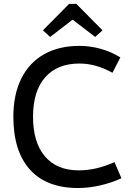

<svg xmlns="http://www.w3.org/2000/svg" viewBox="-20 -949 658 976"><path d="M234.9 -761.2 198.2 -794.9 331.1 -929.2H368.2L501 -794.9L463.9 -761.2L349.1 -849.1ZM591.8 -657.2 551.8 -579.1Q505.9 -604 465.3 -615Q424.8 -626 383.8 -626Q271 -626 209.5 -555.9Q147.9 -485.8 147.9 -356Q147.9 -225.1 208.5 -154.1Q269 -83 380.9 -83Q469.7 -83 562 -125L597.2 -43Q548.3 -20 489.7 -6.6Q431.2 6.8 377 6.8Q216.8 6.8 132.3 -86.7Q47.9 -180.2 47.9 -356Q47.9 -467.8 87.9 -548.8Q127.9 -629.9 203.4 -672.9Q278.8 -715.8 383.8 -715.8Q438 -715.8 491.5 -700.9Q544.9 -686 591.8 -657.2Z"/></svg>

Font: Sarala
Style: Regular
Weight: 400
Designer: Andres Torresi
Foundry: Huerta Tipografica
Version: Version 1.004;PS 001.003;hotconv 1.0.70;makeotf.lib2.5.58329